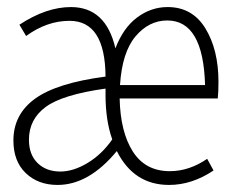

<svg xmlns="http://www.w3.org/2000/svg" viewBox="-20 -512 640 544"><path d="M143 12Q88 12 53 -21.5Q18 -55 18 -114Q18 -188 79.5 -232.5Q141 -277 279 -295Q278 -453 177 -453Q113 -453 54 -410L35 -442Q111 -492 181 -492Q280 -492 307 -375Q329 -433 368.5 -462.5Q408 -492 455 -492Q525 -492 562 -431.5Q599 -371 599 -280Q599 -252 597 -233H319Q321 -138 356.5 -82.5Q392 -27 461 -27Q516 -27 567 -62L585 -29Q524 12 459 12Q359 12 311 -84Q232 12 143 12ZM151 -26Q188 -26 228.5 -50.5Q269 -75 298 -117Q279 -171 279 -243V-261Q157 -244 109.5 -209Q62 -174 62 -116Q62 -74 86.5 -50Q111 -26 151 -26ZM454 -454Q402 -454 364 -409Q326 -364 320 -271H561Q556 -454 454 -454Z"/></svg>

Font: TypoPRO Source Code Pro
Style: Regular
Weight: 300
Monospace: yes
Designer: Paul D. Hunt, Teo Tuominen
Foundry: Adobe Systems Incorporated
Version: Version 2.010;PS 1.0;hotconv 1.0.84;makeotf.lib2.5.63406